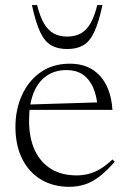

<svg xmlns="http://www.w3.org/2000/svg" viewBox="-20 -710 492 740"><path d="M249 -464.5Q300.5 -464.5 336 -442Q371.5 -419.5 390.8 -379.5Q410 -339.5 413.5 -286.5H85.5V-307L376.5 -316L356.5 -297Q352.5 -343 338 -374.8Q323.5 -406.5 298.2 -423.2Q273 -440 237 -440Q191 -440 158.5 -417Q126 -394 109 -350.8Q92 -307.5 92 -245.5Q92 -178 114.2 -130.8Q136.5 -83.5 177.2 -58.8Q218 -34 275 -34Q300 -34 322.5 -40Q345 -46 367.5 -59.5Q390 -73 413.5 -95.5L422 -86.5Q392 -52 364.8 -30.8Q337.5 -9.5 309 0.2Q280.5 10 246.5 10Q185 10 138.2 -18Q91.5 -46 65.5 -97.8Q39.5 -149.5 39.5 -221Q39.5 -287.5 64.5 -343Q89.5 -398.5 136.5 -431.5Q183.5 -464.5 249 -464.5ZM239 -569Q268.5 -569 290.5 -580.8Q312.5 -592.5 328.2 -619.2Q344 -646 355 -690.5H375Q360.5 -623.5 343.2 -586.8Q326 -550 301 -535.5Q276 -521 239 -521Q202 -521 177 -535.5Q152 -550 134.8 -586.8Q117.5 -623.5 103 -690.5H123Q134 -646 149.8 -619.2Q165.5 -592.5 187.5 -580.8Q209.5 -569 239 -569Z"/></svg>

Font: Newsreader 36pt Light
Style: Regular
Weight: 300
Designer: Hugues Gentile
Foundry: Production Type
Version: Version 1.003